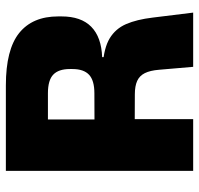

<svg xmlns="http://www.w3.org/2000/svg" viewBox="-32 -647 679 655"><g transform="rotate(-90 307.5 -319.5)"><path d="M407 0 397 -116.5Q394.5 -147 385.5 -165Q376.5 -183 359 -191Q341.5 -199 313 -199L178 -199.5V-336.5L317 -337Q360.5 -337 380 -355.2Q399.5 -373.5 399.5 -412V-420.5Q399.5 -459 380.5 -477.2Q361.5 -495.5 317 -495.5H177.5V-639H343.5Q466 -639 522.5 -593.5Q579 -548 579 -460.5V-449Q579 -382.5 543.8 -347.8Q508.5 -313 440 -310.5V-284.5L412 -308.5Q471.5 -304.5 504.2 -284.8Q537 -265 552.8 -228.8Q568.5 -192.5 575 -138L592 0ZM52 0V-639H227.5V-287L228.5 -220V0Z"/></g></svg>

Font: Anek Odia Medium ExtraBold
Style: Regular
Weight: 800
Version: Version 1.003